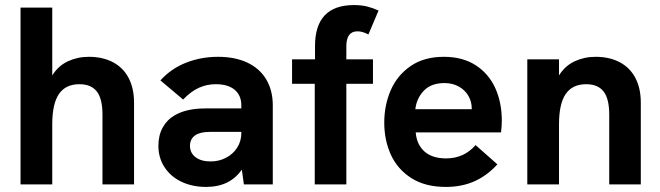

<svg xmlns="http://www.w3.org/2000/svg" viewBox="-20 -727 2602 757"><path d="M61 -697H186V-429.5Q209.5 -467.5 247.5 -485.2Q285.5 -503 330 -503Q385.5 -503 425.8 -481.5Q466 -460 487.2 -419.5Q508.5 -379 508.5 -322V0H384V-276Q384 -337.5 361.8 -366.2Q339.5 -395 293 -395Q239 -395 212.5 -356.5Q186 -318 186 -236.5V0H61Z M933.5 -58.5Q886.5 10 792.5 10Q738.5 10 695.8 -10.2Q653 -30.5 628.8 -67.5Q604.5 -104.5 604.5 -152.5Q604.5 -193.5 621.5 -224.2Q638.5 -255 669 -272.5Q715 -299.5 789.5 -299.5H931.5V-311.5Q931.5 -350.5 905.5 -372.8Q879.5 -395 830.5 -395Q796 -395 764.8 -381.2Q733.5 -367.5 702 -334.5L612.5 -410Q655 -457 714 -480Q773 -503 839.5 -503Q907 -503 955.5 -480Q1004 -457 1029.8 -413.8Q1055.5 -370.5 1055.5 -311.5V0H941.5ZM810.5 -90.5Q843.5 -90.5 871.2 -105Q899 -119.5 915.2 -145Q931.5 -170.5 931.5 -202.5V-207H807.5Q769 -207 749.5 -193.5Q729 -179 729 -152Q729 -124 751 -107.2Q773 -90.5 810.5 -90.5Z M1221 -396.5H1131.5V-493H1222V-545Q1222 -707 1375.5 -707Q1404.5 -707 1427 -701.5Q1449.5 -696 1472.5 -685.5L1432.5 -591Q1409.5 -603.5 1389.5 -603.5Q1345.5 -603.5 1345.5 -544.5V-493H1450.5V-396.5H1345.5V0H1221Z M1495 -243.5Q1495 -311.5 1520.2 -370.5Q1545.5 -429.5 1598.5 -466.2Q1651.5 -503 1730 -503Q1804 -503 1855.5 -469.8Q1907 -436.5 1932.8 -379.5Q1958.5 -322.5 1958.5 -251Q1958.5 -232 1955.5 -205H1619Q1623 -157 1653.5 -129.8Q1684 -102.5 1739 -102.5Q1809.5 -102.5 1855 -155L1941 -79Q1900.5 -34.5 1850.5 -12.2Q1800.5 10 1738 10Q1656 10 1601.5 -25Q1547 -60 1521 -117.2Q1495 -174.5 1495 -243.5ZM1840 -296.5V-298.5Q1840 -326.5 1826.5 -349.5Q1813 -372.5 1788.5 -386Q1764 -399.5 1732.5 -399.5Q1680 -399.5 1651.2 -369.5Q1622.5 -339.5 1617.5 -296.5Z M2059 -493H2184V-429.5Q2207.5 -467.5 2245.5 -485.2Q2283.5 -503 2328 -503Q2383.5 -503 2423.8 -481.5Q2464 -460 2485.2 -419.5Q2506.5 -379 2506.5 -322V0H2382V-276Q2382 -337.5 2359.8 -366.2Q2337.5 -395 2291 -395Q2237 -395 2210.5 -356.5Q2184 -318 2184 -236.5V0H2059Z"/></svg>

Font: HK Grotesk
Style: Bold
Weight: 700
Designer: Alfredo Marco Pradil
Foundry: Hanken Design Co.
Version: Version 3.001